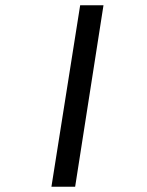

<svg xmlns="http://www.w3.org/2000/svg" viewBox="-20 -711 561 731"><path d="M374 -690.9 266.1 0H175.8L285.2 -690.9Z"/></svg>

Font: Myanmar Pyu Pro
Style: Regular
Weight: 400
Designer: Khon Soe Zaw Thu
Foundry: PaOh Unicode
Version: Version 2.00 April 29, 2017